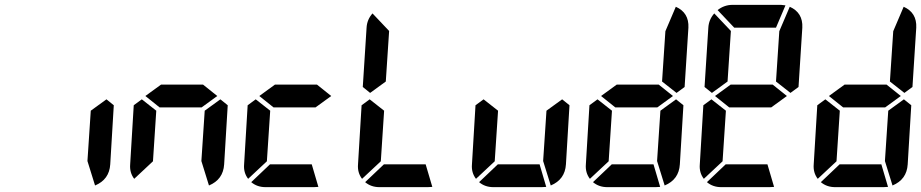

<svg xmlns="http://www.w3.org/2000/svg" viewBox="-20 -770 3790 790"><path d="M353.5 -314.5 418 -361.3 448.2 -336.9 433.6 -93.8Q429.7 -31.2 371.1 -6.8L339.8 -107.4Z M822.3 -314.5 886.7 -361.3 917 -336.9 902.3 -93.8Q898.4 -31.2 839.8 -6.8L808.6 -107.4ZM609.4 -106.4 532.2 -34.2Q512.7 -59.6 515.6 -93.8L530.3 -336.9L563.5 -361.3L623 -314.5ZM578.1 -375 642.6 -421.9H815.4L874 -375L809.6 -328.1H636.7Z M1090.8 -93.8H1262.7L1290 -1L1271.5 0H1072.3Q1038.1 0 1013.7 -20.5ZM1078.1 -106.4 1001 -34.2Q981.4 -59.6 984.4 -93.8L999 -336.9L1032.2 -361.3L1091.8 -314.5ZM1046.9 -375 1111.3 -421.9H1284.2L1342.8 -375L1278.3 -328.1H1105.5Z M1559.6 -93.8H1731.4L1758.8 -1L1740.2 0H1541Q1506.8 0 1482.4 -20.5ZM1546.9 -106.4 1469.7 -34.2Q1450.2 -59.6 1453.1 -93.8L1467.8 -336.9L1501 -361.3L1560.5 -314.5ZM1567.4 -434.6 1502.9 -387.7 1472.7 -412.1 1488.3 -656.2Q1490.2 -689.5 1512.7 -714.8L1581.1 -642.6Z M2228.5 -314.5 2293 -361.3 2323.2 -336.9 2308.6 -93.8Q2304.7 -31.2 2246.1 -6.8L2214.8 -107.4ZM2028.3 -93.8H2200.2L2227.5 -1L2209 0H2009.8Q1975.6 0 1951.2 -20.5ZM2015.6 -106.4 1938.5 -34.2Q1918.9 -59.6 1921.9 -93.8L1936.5 -336.9L1969.7 -361.3L2029.3 -314.5Z M2717.8 -641.6 2760.7 -742.2Q2815.4 -717.8 2812.5 -656.2L2796.9 -412.1L2763.7 -387.7L2704.1 -434.6ZM2697.3 -314.5 2761.7 -361.3 2792 -336.9 2777.3 -93.8Q2773.4 -31.2 2714.8 -6.8L2683.6 -107.4ZM2497.1 -93.8H2668.9L2696.3 -1L2677.7 0H2478.5Q2444.3 0 2419.9 -20.5ZM2484.4 -106.4 2407.2 -34.2Q2387.7 -59.6 2390.6 -93.8L2405.3 -336.9L2438.5 -361.3L2498 -314.5ZM2453.1 -375 2517.6 -421.9H2690.4L2749 -375L2684.6 -328.1H2511.7Z M3172.9 -656.2H3001L2932.6 -728.5Q2960 -750 2994.1 -750H3193.4L3211.9 -748ZM3186.5 -641.6 3229.5 -742.2Q3284.2 -717.8 3281.2 -656.2L3265.6 -412.1L3232.4 -387.7L3172.9 -434.6ZM2965.8 -93.8H3137.7L3165 -1L3146.5 0H2947.3Q2913.1 0 2888.7 -20.5ZM2953.1 -106.4 2876 -34.2Q2856.4 -59.6 2859.4 -93.8L2874 -336.9L2907.2 -361.3L2966.8 -314.5ZM2973.6 -434.6 2909.2 -387.7 2878.9 -412.1 2894.5 -656.2Q2896.5 -689.5 2918.9 -714.8L2987.3 -642.6ZM2921.9 -375 2986.3 -421.9H3159.2L3217.8 -375L3153.3 -328.1H2980.5Z M3655.3 -641.6 3698.2 -742.2Q3752.9 -717.8 3750 -656.2L3734.4 -412.1L3701.2 -387.7L3641.6 -434.6ZM3634.8 -314.5 3699.2 -361.3 3729.5 -336.9 3714.8 -93.8Q3710.9 -31.2 3652.3 -6.8L3621.1 -107.4ZM3434.6 -93.8H3606.4L3633.8 -1L3615.2 0H3416Q3381.8 0 3357.4 -20.5ZM3421.9 -106.4 3344.7 -34.2Q3325.2 -59.6 3328.1 -93.8L3342.8 -336.9L3376 -361.3L3435.5 -314.5ZM3390.6 -375 3455.1 -421.9H3627.9L3686.5 -375L3622.1 -328.1H3449.2Z"/></svg>

Font: 7-Segment
Style: Regular
Weight: 400
Designer: Jan Bobrowski
Version: Version 3.0